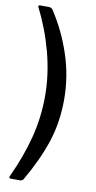

<svg xmlns="http://www.w3.org/2000/svg" viewBox="-100 -784 493 991"><g transform="rotate(10 147.0 -288.5)"><path d="M73 -742Q84 -742 92 -733Q157 -635 195 -520Q233 -405 233 -285Q233 -165 199 -62Q165 41 98 157Q91 165 84 165H33Q27 165 25 161.5Q23 158 25 154Q79 38 106 -68Q133 -174 133 -284Q133 -398 102.5 -513Q72 -628 19 -732Q18 -733 18 -736Q18 -742 26 -742Z"/></g></svg>

Font: n
Style: Regular
Weight: 500
Designer: Pablo Impallari, Rodrigo Fuenzalida
Foundry: Impallari Type
Version: Version 1.002; ttfautohint (v1.5)